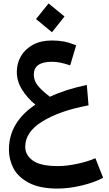

<svg xmlns="http://www.w3.org/2000/svg" viewBox="-20 -731 636 1119"><path d="M581 305Q529 333 455 350.5Q381 368 315 368Q211 368 147.5 334Q84 300 58 249Q32 198 32 141Q32 -18 186 -121Q138 -161 108 -209.5Q78 -258 78 -312Q78 -362 102 -403.5Q126 -445 172 -470Q218 -495 283 -495Q321 -495 352.5 -489Q384 -483 424 -467L389 -350Q328 -371 283 -371Q177 -371 177 -296Q177 -263 198.5 -234.5Q220 -206 271 -167Q359 -209 486 -236L496 -117Q329 -86 228 -24Q127 38 127 124Q127 173 171.5 205Q216 237 318 237Q367 237 429 224Q491 211 536 191ZM190 -620 263 -711 356 -635 283 -543Z"/></svg>

Font: FiraGO Medium
Style: Italic
Weight: 500
Italic angle: -8°
Designer: bBox Type GmbH
Foundry: bBox Type GmbH
Version: Version 1.001